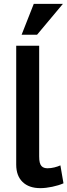

<svg xmlns="http://www.w3.org/2000/svg" viewBox="-20 -967 349 995"><path d="M64 -730H183V-157Q183 -137 186 -125Q189 -113 195 -106.5Q201 -100 209 -97.5Q217 -95 226 -95Q244 -95 262 -99.5Q280 -104 293 -110L309 -17Q284 -6 250.5 1Q217 8 189 8Q130 8 97 -24Q64 -56 64 -114ZM172 -787H92L155 -947H306Z"/></svg>

Font: Rising Sun SemiBold
Style: Regular
Weight: 600
Designer: Matt McInerney, Pablo Impallari, Rodrigo Fuenzalida (Raleway font), Stephen Hutchings (Greek), Cristiano Sobral (main ch
Foundry: The Rising Sun Project Authors
Version: Version 4.327; ttfautohint (v1.8.4.7-5d5b-dirty)